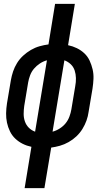

<svg xmlns="http://www.w3.org/2000/svg" viewBox="-20 -755 540 990"><path d="M107 215 142 2Q118 -3 97 -13.5Q76 -24 59 -40Q42 -56 31.5 -77.5Q21 -99 16 -122.5Q11 -146 11.5 -171Q12 -196 16 -222L36 -341Q40 -364 47.5 -386.5Q55 -409 68 -430Q81 -451 99.5 -468Q118 -485 139.5 -497.5Q161 -510 184 -516.5Q207 -523 230 -526L264 -735H366L331 -522Q355 -517 376.5 -506.5Q398 -496 415 -480Q432 -464 442 -442.5Q452 -421 457.5 -397.5Q463 -374 462 -349Q461 -324 457 -298L437 -179Q434 -156 426 -133.5Q418 -111 405 -90Q392 -69 374 -52Q356 -35 334 -22.5Q312 -10 289 -3.5Q266 3 244 6L209 215ZM161 -76 222 -444Q203 -439 185.5 -427.5Q168 -416 155 -400.5Q142 -385 135 -366Q128 -347 125 -329L105 -209Q102 -188 102 -167.5Q102 -147 108.5 -128.5Q115 -110 128.5 -96.5Q142 -83 161 -76ZM251 -76Q270 -81 288 -92.5Q306 -104 318.5 -119.5Q331 -135 338 -154Q345 -173 348 -191L368 -311Q372 -332 371.5 -352.5Q371 -373 365 -391.5Q359 -410 345 -423.5Q331 -437 312 -444Z"/></svg>

Font: Iosevka Term Curly Semibold
Style: Italic
Weight: 600
Italic angle: -9°
Designer: Belleve Invis
Foundry: Belleve Invis
Version: Version 32.3.0